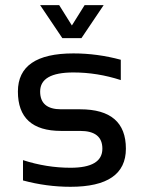

<svg xmlns="http://www.w3.org/2000/svg" viewBox="-20 -718 553 738"><path d="M68.4 -24.4V-102.5Q158.7 -73.2 251 -73.2Q373.5 -73.2 373.5 -146.5Q373.5 -214.8 288.1 -214.8H214.8Q48.8 -214.8 48.8 -366.2Q48.8 -512.7 262.2 -512.7Q354 -512.7 444.3 -488.3V-410.2Q354 -439.5 262.2 -439.5Q134.3 -439.5 134.3 -366.2Q134.3 -297.9 214.8 -297.9H288.1Q463.9 -297.9 463.9 -146.5Q463.9 0 251 0Q158.7 0 68.4 -24.4ZM134.3 -698.2H207.5L256.3 -620.1L305.2 -698.2H378.4L293 -571.3H219.7Z"/></svg>

Font: Voltera
Style: Regular
Weight: 400
Designer: Bernd Montag
Version: Version 1.301